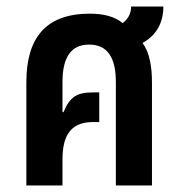

<svg xmlns="http://www.w3.org/2000/svg" viewBox="-20 -570 556 590"><path d="M61 0H172V-79C172 -142 189 -195 266 -195H285V-286H266C218 -286 195 -274 175 -225L172 -226V-318C172 -392 197 -433 254 -433C311 -433 336 -392 336 -318V0H447V-316C447 -367 439 -410 418 -438C462 -462 482 -502 482 -550H383C383 -528 373 -511 357 -499C332 -520 296 -528 256 -528C120 -528 61 -453 61 -317Z"/></svg>

Font: Noto Sans Thai UI ExtCond SemBd
Style: Regular
Weight: 600
Width: 2
Designer: Monotype Design Team
Foundry: Monotype Imaging Inc.
Version: Version 2.000